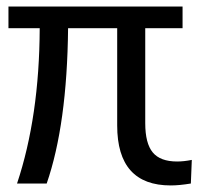

<svg xmlns="http://www.w3.org/2000/svg" viewBox="-20 -562 620 588"><path d="M502.9 5.9Q338.9 5.9 338.9 -177.7V-475.6H188.5Q185.5 -180.7 123 0H32.2Q100.6 -205.1 101.6 -475.6H5.9V-542H539.1V-475.6H424.8V-184.6Q424.8 -123 447.8 -95.2Q470.7 -67.4 522.5 -67.4Q543 -67.4 567.4 -72.3L564.5 0Q529.3 5.9 502.9 5.9Z"/></svg>

Font: Min Sans
Style: Regular
Weight: 400
Designer: Jinseong-Kim, NotoSansCJK, Nunito
Foundry: Jinseong-Kim
Version: Version 1.400;Glyphs 3.1.2 (3151)